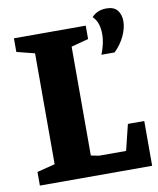

<svg xmlns="http://www.w3.org/2000/svg" viewBox="-80 -769 684 832"><g transform="rotate(-10 261.5 -353.0)"><path d="M28 0V-60L107 -80V-568L28 -588V-648H344V-589L268 -569V-90L303 -83H422L450 -197H522V0ZM389 -512Q397 -531 402.5 -554.5Q408 -578 408 -601Q408 -623 402 -643Q396 -663 380 -679Q390 -691 406.5 -698.5Q423 -706 445 -706Q478 -706 493 -687Q508 -668 508 -639Q508 -609 492 -574.5Q476 -540 447 -512Z"/></g></svg>

Font: Faustina Light ExtraBold
Style: Regular
Weight: 800
Version: Version 1.200